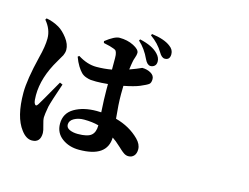

<svg xmlns="http://www.w3.org/2000/svg" viewBox="-120 -1065 1740 1341"><g transform="rotate(15 750.0 -394.0)"><path d="M747.1 -794.9 752.9 -804.7Q845.7 -784.2 886.7 -740.2Q911.1 -714.8 911.1 -686.5Q911.1 -665 898.9 -654.3Q886.7 -643.6 869.1 -643.6Q845.7 -644.5 828.1 -681.6Q796.9 -750 747.1 -794.9ZM290 -368.2 310.5 -359.4Q263.7 -222.7 254.9 -184.6Q244.1 -124 244.1 -105.5Q244.1 -85 254.9 -49.3Q265.6 -13.7 265.6 2.9Q265.6 73.2 204.1 73.2Q162.1 73.2 126 24.4Q61.5 -59.6 61.5 -234.4Q61.5 -329.1 103.5 -500Q126 -585.9 126 -642.6Q126 -709 77.1 -766.6L84 -777.3Q132.8 -768.6 176.8 -743.2Q210 -723.6 241.7 -682.1Q273.4 -640.6 273.4 -599.6Q273.4 -588.9 270 -577.1Q266.6 -565.4 263.2 -558.6Q259.8 -551.8 249 -534.2Q238.3 -516.6 234.4 -508.8Q150.4 -369.1 150.4 -240.2Q150.4 -201.2 156.2 -184.6Q168 -158.2 183.6 -183.6Q192.4 -196.3 290 -368.2ZM626 -149.4Q579.1 -162.1 519.5 -162.1Q478.5 -162.1 448.2 -145Q418 -127.9 418 -99.6Q418 -76.2 442.9 -64.9Q467.8 -53.7 502 -53.7Q572.3 -53.7 599.1 -76.2Q626 -98.6 626 -149.4ZM514.6 -714.8 511.7 -727.5Q576.2 -778.3 611.3 -778.3Q668.9 -778.3 713.9 -755.4Q758.8 -732.4 758.8 -708Q758.8 -693.4 751.5 -673.3Q744.1 -653.3 742.2 -639.6Q738.3 -621.1 733.4 -582Q757.8 -590.8 778.8 -599.1Q799.8 -607.4 808.6 -611.8Q817.4 -616.2 818.4 -616.2Q853.5 -616.2 880.9 -600.6Q908.2 -585 908.2 -558.6Q908.2 -531.2 895 -521Q881.8 -510.7 835.9 -491.2Q797.9 -475.6 723.6 -460.9Q722.7 -441.4 722.7 -400.4Q722.7 -326.2 733.4 -225.6Q835.9 -198.2 904.3 -129.9Q938.5 -95.7 938.5 -58.6Q938.5 -28.3 923.3 -11.7Q908.2 4.9 883.8 4.9Q879.9 4.9 876 4.4Q872.1 3.9 868.7 2.9Q865.2 2 860.8 0Q856.4 -2 854 -3.4Q851.6 -4.9 846.2 -8.8Q840.8 -12.7 838.4 -14.6Q835.9 -16.6 829.6 -22Q823.2 -27.3 820.8 -29.8Q818.4 -32.2 810.5 -39.6Q802.7 -46.9 798.8 -49.8Q773.4 -74.2 745.1 -92.8Q741.2 50.8 539.1 50.8Q466.8 50.8 415.5 12.7Q364.3 -25.4 364.3 -91.8Q364.3 -167 428.7 -205.1Q493.2 -243.2 589.8 -243.2Q611.3 -243.2 622.1 -242.2Q616.2 -339.8 616.2 -402.3V-445.3Q567.4 -440.4 531.2 -440.4Q506.8 -440.4 492.2 -441.9Q477.5 -443.4 457 -450.7Q436.5 -458 422.4 -472.2Q408.2 -486.3 392.1 -512.2Q376 -538.1 362.3 -575.2L372.1 -583Q440.4 -540 505.9 -540Q561.5 -540 617.2 -549.8V-632.8Q617.2 -658.2 612.8 -670.9Q608.4 -683.6 604.5 -687Q600.6 -690.4 587.9 -695.3Q567.4 -704.1 514.6 -714.8ZM818.4 -851.6 823.2 -862.3Q915 -850.6 960 -815.4Q990.2 -793.9 990.2 -760.7Q990.2 -718.8 953.1 -718.8Q930.7 -718.8 911.1 -752.9Q877 -810.5 818.4 -851.6Z"/></g></svg>

Font: Bpmf Zihi Serif Heavy
Style: Heavy
Weight: 900
Foundry: But Ko
Version: Version 1.320